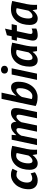

<svg xmlns="http://www.w3.org/2000/svg" viewBox="1494 -2244 765 3792"><g transform="rotate(-90 1876.0 -348.5)"><path d="M393 -387Q374 -398 353.5 -402Q333 -406 309 -406Q282 -406 256.5 -388.5Q231 -371 210.5 -342.5Q190 -314 178 -276Q166 -238 166 -198Q166 -147 188 -120.5Q210 -94 246 -94Q276 -94 301.5 -103.5Q327 -113 347 -125L370 -41Q338 -17 295.5 -1.5Q253 14 211 14Q163 14 129.5 0Q96 -14 75 -38Q54 -62 44 -93Q34 -124 34 -158Q34 -242 58 -308Q82 -374 121.5 -419.5Q161 -465 211.5 -489.5Q262 -514 315 -514Q362 -514 389.5 -505Q417 -496 439 -485Z M829 -200Q821 -162 817.5 -123Q814 -84 814 -49Q814 -35 814.5 -22.5Q815 -10 816 1H725L711 -85H707Q696 -67 678.5 -49.5Q661 -32 640 -17.5Q619 -3 595.5 5.5Q572 14 547 14Q481 14 449.5 -29Q418 -72 418 -144Q418 -217 436.5 -284Q455 -351 494 -402Q533 -453 592.5 -483.5Q652 -514 734 -514Q769 -514 810.5 -507.5Q852 -501 891 -490ZM594 -89Q612 -89 628 -96.5Q644 -104 657.5 -116Q671 -128 681.5 -142Q692 -156 700 -168L750 -401Q739 -406 724.5 -408.5Q710 -411 696 -411Q660 -411 632 -389.5Q604 -368 584.5 -333.5Q565 -299 555 -255.5Q545 -212 545 -168Q545 -136 555.5 -112.5Q566 -89 594 -89Z M1171 0 1228 -272Q1234 -300 1237.5 -321.5Q1241 -343 1241 -360Q1241 -406 1206 -406Q1189 -406 1172 -397Q1155 -388 1140.5 -374Q1126 -360 1113.5 -343.5Q1101 -327 1093 -312L1029 0H906L1012 -500H1108L1102 -412H1106Q1121 -428 1138.5 -446Q1156 -464 1178 -479Q1200 -494 1227 -504Q1254 -514 1286 -514Q1326 -514 1346.5 -485Q1367 -456 1365 -408Q1380 -427 1399.5 -446Q1419 -465 1441.5 -480Q1464 -495 1489.5 -504.5Q1515 -514 1542 -514Q1588 -514 1612.5 -492.5Q1637 -471 1637 -412Q1637 -369 1622 -300L1559 0H1436L1495 -281Q1500 -304 1503 -324Q1506 -344 1506 -359Q1506 -382 1497.5 -394Q1489 -406 1469 -406Q1453 -406 1436.5 -396.5Q1420 -387 1405 -372.5Q1390 -358 1377.5 -341Q1365 -324 1358 -309L1294 0Z M1819 -700H1942L1880 -412H1884Q1897 -430 1914 -447.5Q1931 -465 1951.5 -479.5Q1972 -494 1996 -503Q2020 -512 2049 -512Q2103 -512 2130 -474Q2157 -436 2157 -373Q2157 -278 2130.5 -206Q2104 -134 2061 -85.5Q2018 -37 1964 -12.5Q1910 12 1855 12Q1794 12 1747.5 0.5Q1701 -11 1677 -28ZM1815 -105Q1826 -97 1842 -94Q1858 -91 1877 -91Q1902 -91 1929 -107.5Q1956 -124 1978.5 -156Q2001 -188 2015.5 -234.5Q2030 -281 2030 -340Q2030 -409 1990 -409Q1970 -409 1950.5 -398Q1931 -387 1913 -370.5Q1895 -354 1880.5 -335Q1866 -316 1857 -299Z M2300 -500H2423L2317 0H2194ZM2319 -642Q2319 -675 2340.5 -693Q2362 -711 2395 -711Q2427 -711 2449.5 -693Q2472 -675 2472 -642Q2472 -610 2449.5 -591.5Q2427 -573 2395 -573Q2362 -573 2340.5 -591.5Q2319 -610 2319 -642Z M2867 -200Q2859 -162 2855.5 -123Q2852 -84 2852 -49Q2852 -35 2852.5 -22.5Q2853 -10 2854 1H2763L2749 -85H2745Q2734 -67 2716.5 -49.5Q2699 -32 2678 -17.5Q2657 -3 2633.5 5.5Q2610 14 2585 14Q2519 14 2487.5 -29Q2456 -72 2456 -144Q2456 -217 2474.5 -284Q2493 -351 2532 -402Q2571 -453 2630.5 -483.5Q2690 -514 2772 -514Q2807 -514 2848.5 -507.5Q2890 -501 2929 -490ZM2632 -89Q2650 -89 2666 -96.5Q2682 -104 2695.5 -116Q2709 -128 2719.5 -142Q2730 -156 2738 -168L2788 -401Q2777 -406 2762.5 -408.5Q2748 -411 2734 -411Q2698 -411 2670 -389.5Q2642 -368 2622.5 -333.5Q2603 -299 2593 -255.5Q2583 -212 2583 -168Q2583 -136 2593.5 -112.5Q2604 -89 2632 -89Z M2990 -500H3055L3075 -594L3206 -631L3178 -500H3295L3272 -397H3156L3107 -171Q3101 -144 3101 -127Q3101 -105 3111 -97Q3121 -89 3141 -89Q3160 -89 3175.5 -93Q3191 -97 3208 -106V-14Q3197 -8 3181.5 -2.5Q3166 3 3148 6.5Q3130 10 3111 12Q3092 14 3076 14Q3025 14 2997.5 -9.5Q2970 -33 2970 -81Q2970 -91 2971.5 -102Q2973 -113 2975 -125L3033 -397H2966Z M3690 -200Q3682 -162 3678.5 -123Q3675 -84 3675 -49Q3675 -35 3675.5 -22.5Q3676 -10 3677 1H3586L3572 -85H3568Q3557 -67 3539.5 -49.5Q3522 -32 3501 -17.5Q3480 -3 3456.5 5.5Q3433 14 3408 14Q3342 14 3310.5 -29Q3279 -72 3279 -144Q3279 -217 3297.5 -284Q3316 -351 3355 -402Q3394 -453 3453.5 -483.5Q3513 -514 3595 -514Q3630 -514 3671.5 -507.5Q3713 -501 3752 -490ZM3455 -89Q3473 -89 3489 -96.5Q3505 -104 3518.5 -116Q3532 -128 3542.5 -142Q3553 -156 3561 -168L3611 -401Q3600 -406 3585.5 -408.5Q3571 -411 3557 -411Q3521 -411 3493 -389.5Q3465 -368 3445.5 -333.5Q3426 -299 3416 -255.5Q3406 -212 3406 -168Q3406 -136 3416.5 -112.5Q3427 -89 3455 -89Z"/></g></svg>

Font: PT Sans
Style: Bold Italic
Weight: 700
Italic angle: -12°
Designer: A.Korolkova, O.Umpeleva, V.Yefimov
Foundry: ParaType Ltd
Version: Version 2.003W OFL